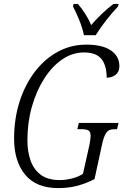

<svg xmlns="http://www.w3.org/2000/svg" viewBox="-20 -951 630 981"><path d="M277 10Q165 10 108.5 -58.5Q52 -127 52 -243Q52 -343 79.5 -430Q107 -517 157 -583Q207 -649 274.5 -686Q342 -723 421 -723Q504 -723 547 -693Q590 -663 590 -613Q590 -584 571 -569Q552 -554 525 -554Q525 -617 498 -650Q471 -683 409 -683Q350 -683 298 -647.5Q246 -612 206 -549.5Q166 -487 143 -406Q120 -325 120 -234Q120 -176 136.5 -130Q153 -84 189 -57.5Q225 -31 285 -31Q316 -31 349 -39.5Q382 -48 404 -63L437 -211Q443 -241 443 -257Q443 -279 431 -285Q419 -291 394 -291H375L383 -323H586L578 -291H567Q551 -291 539.5 -286.5Q528 -282 518.5 -265Q509 -248 501 -211L463 -36Q418 -13 374 -1.5Q330 10 277 10ZM409 -771Q402 -806 385.5 -847Q369 -888 353 -918L356 -931H378Q398 -908 416 -879.5Q434 -851 446 -823Q469 -850 499 -879Q529 -908 560 -931H586L583 -918Q552 -885 521.5 -846Q491 -807 469 -771Z"/></svg>

Font: Noto Serif Condensed Light
Style: Italic
Weight: 300
Width: 3
Italic angle: -12°
Designer: Monotype Design Team
Foundry: Monotype Imaging Inc.
Version: Version 2.014; ttfautohint (v1.8.4.7-5d5b)